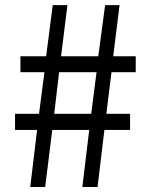

<svg xmlns="http://www.w3.org/2000/svg" viewBox="-20 -746 595 766"><path d="M100.6 0 127.9 -227.5H40V-292H135.7L157.2 -458H61.5V-521.5H164.1L190.4 -725.6H249L223.6 -521.5H372.1L399.4 -725.6H457L431.6 -521.5H521.5V-458H424.8L404.3 -292H499V-227.5H396.5L369.1 0H308.6L335.9 -227.5H188.5L160.2 0ZM196.3 -292H343.8L365.2 -458H215.8Z"/></svg>

Font: Gen Shin Gothic Regular
Style: Regular
Weight: 400
Designer: [Source Han Sans]
Ryoko NISHIZUKA  (kana & ideographs); Paul D. Hunt (Latin, Greek & Cyrillic); Wenlong ZHANG  (bopomofo
Version: Version 1.002.20150607